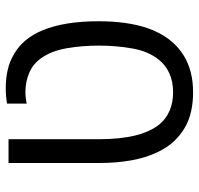

<svg xmlns="http://www.w3.org/2000/svg" viewBox="-32 -648 690 666"><g transform="rotate(-90 313.0 -315.0)"><path d="M325.2 9.8Q291 9.8 259.8 2.9Q228.5 -3.9 203.1 -19Q176.8 -34.2 155 -57.6Q133.3 -81.1 117.7 -114.7Q80.6 -191.9 80.6 -317.4V-630.4H163.1V-317.4Q163.1 -170.4 214.4 -107.4Q232.4 -85 260.7 -72.3Q289.1 -59.6 325.7 -59.6Q363.8 -59.6 392.6 -73Q421.4 -86.4 439.5 -109.9Q468.3 -146 478 -201.4Q487.8 -256.8 487.8 -316.9Q487.8 -376 478.5 -429.2Q469.2 -482.4 443.4 -518.6Q422.9 -546.4 392.3 -559.1Q361.8 -571.8 326.7 -571.8Q307.1 -571.8 286.6 -567.4V-635.7Q314 -640.1 339.8 -640.1Q374 -640.1 404.3 -633.1Q434.6 -626 460 -610.4Q513.2 -579.1 540.5 -513.2Q572.3 -437.5 572.3 -317.4Q572.3 -219.7 548.8 -149.4Q518.6 -62 452.1 -22Q399.9 9.8 325.2 9.8Z"/></g></svg>

Font: Open Sans
Style: Regular
Weight: 400
Designer: Monotype Design Team
Foundry: Monotype Imaging Inc.
Version: Version 3.000; ttfautohint (v1.8.4)